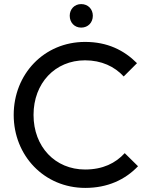

<svg xmlns="http://www.w3.org/2000/svg" viewBox="-20 -909 728 939"><path d="M377 -774C411 -774 434 -799 434 -832C434 -864 411 -889 377 -889C344 -889 321 -864 321 -832C321 -799 344 -774 377 -774ZM397 10C506 10 592 -30 655 -96L590 -160C545 -111 483 -80 396 -80C250 -80 144 -191 144 -347C144 -502 249 -614 396 -614C476 -614 540 -584 585 -535L650 -600C586 -664 505 -704 396 -704C195 -704 47 -546 47 -347C47 -148 196 10 397 10Z"/></svg>

Font: Outfit
Style: Regular
Weight: 400
Designer: Rodrigo Fuenzalida
Foundry: fragTYPE
Version: Version 1.100;gftools[0.9.27]